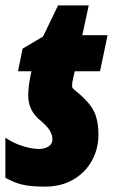

<svg xmlns="http://www.w3.org/2000/svg" viewBox="-33 -684 430 714"><path d="M-13 -23V-172Q16 -152 50.5 -141Q85 -130 112 -130Q133 -130 147.5 -139.5Q162 -149 162 -166Q162 -182 151.5 -199.5Q141 -217 109 -243Q72 -278 72 -328Q72 -362 81 -405L84 -419H34L51 -503L127 -548L183 -664H297L273 -553H367L339 -419H245L239 -393Q235 -377 235 -364Q235 -356 246 -348Q294 -310 313.5 -275.5Q333 -241 333 -183Q333 -131 309 -87Q285 -43 240 -16.5Q195 10 134 10Q82 10 50 2.5Q18 -5 -13 -23Z"/></svg>

Font: Noto Sans UI CondBlack
Style: Italic
Weight: 900
Width: 3
Italic angle: -12°
Designer: Monotype Design Team
Foundry: Monotype Imaging Inc.
Version: Version 1.001